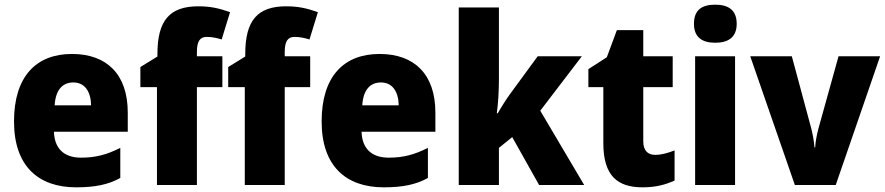

<svg xmlns="http://www.w3.org/2000/svg" viewBox="-20 -792 3789 822"><path d="M288 -561C135 -561 40 -465 40 -272C40 -82 143 10 306 10C388 10 444 -2 495 -30V-159C438 -130 390 -117 327 -117C252 -117 213 -158 211 -228H527V-310C527 -474 437 -561 288 -561ZM294 -439C343 -439 369 -400 370 -341H214C218 -409 249 -439 294 -439Z M932 -419V-551H823V-570C823 -615 836 -634 865 -634C889 -634 910 -629 929 -623L965 -740C917 -757 880 -765 829 -765C706 -765 654 -704 654 -561V-550L581 -505V-419H652V0H823V-419Z M1308 -419V-551H1199V-570C1199 -615 1212 -634 1241 -634C1265 -634 1286 -629 1305 -623L1341 -740C1293 -757 1256 -765 1205 -765C1082 -765 1030 -704 1030 -561V-550L957 -505V-419H1028V0H1199V-419Z M1605 -561C1452 -561 1357 -465 1357 -272C1357 -82 1460 10 1623 10C1705 10 1761 -2 1812 -30V-159C1755 -130 1707 -117 1644 -117C1569 -117 1530 -158 1528 -228H1844V-310C1844 -474 1754 -561 1605 -561ZM1611 -439C1660 -439 1686 -400 1687 -341H1531C1535 -409 1566 -439 1611 -439Z M2116 -451V-760H1944V0H2116V-159L2173 -205L2288 0H2481L2293 -318L2471 -551H2282L2164 -390C2148 -368 2125 -332 2111 -307H2107C2113 -351 2116 -406 2116 -451Z M2785 -129C2752 -129 2734 -149 2734 -187V-419H2860V-551H2734V-663H2621L2578 -547L2499 -496V-419H2563V-179C2563 -38 2625 10 2731 10C2790 10 2830 -2 2868 -19V-148C2839 -137 2813 -129 2785 -129Z M3042 -772C2988 -772 2951 -752 2951 -690C2951 -630 2989 -609 3042 -609C3095 -609 3134 -630 3134 -690C3134 -751 3096 -772 3042 -772ZM3127 -551H2956V0H3127Z M3383 0H3558L3748 -551H3570L3484 -242C3478 -218 3471 -188 3470 -161H3467C3465 -190 3458 -224 3453 -243L3370 -551H3192Z"/></svg>

Font: Noto Sans Bengali SemiCondensed ExtraBold
Style: Regular
Weight: 800
Width: 4
Designer: Joana Ranito - Universal Thirst; Jelle Bosma - Monotype Design Team
Foundry: Universal Thirst ehf.
Version: Version 3.000